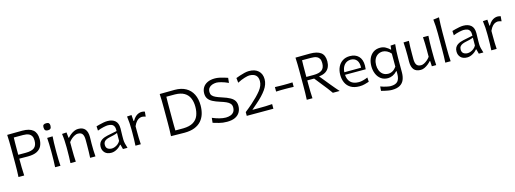

<svg xmlns="http://www.w3.org/2000/svg" viewBox="-3 -1932 8844 3299"><g transform="rotate(-15 4419.0 -282.5)"><path d="M94.2 0Q97.7 -62.5 98.9 -120.6Q100.1 -178.7 100.1 -248V-499.5Q100.1 -569.8 98.9 -627.9Q97.7 -686 94.2 -749.5Q142.1 -749.5 209.5 -751Q276.9 -752.4 362.8 -752.4Q490.7 -752.4 552.5 -699.7Q614.3 -647 614.3 -536.6Q614.3 -468.8 589.1 -415Q564 -361.3 504.2 -330.6Q444.3 -299.8 340.8 -299.8Q305.2 -299.8 262.7 -300.5Q220.2 -301.3 189 -301.3Q189 -221.2 190.2 -147.2Q191.4 -73.2 195.8 0ZM191.9 -676.8Q189.9 -630.9 189.5 -585Q189 -539.1 189 -486.3V-370.1H324.7Q428.2 -370.1 475.8 -408.2Q523.4 -446.3 523.4 -534.2Q523.4 -582.5 508.1 -611.1Q492.7 -639.6 467.5 -653.8Q442.4 -668 413.6 -672.4Q384.8 -676.8 357.4 -676.8Z M745.6 0Q749 -58.1 750.5 -111.8Q752 -165.5 752 -230V-282.7Q752 -352.5 750 -408.2Q748 -463.9 744.1 -521.5L841.3 -523.9Q837.4 -465.3 835.4 -409.2Q833.5 -353 833.5 -282.7V-230Q833.5 -165.5 835.2 -111.8Q836.9 -58.1 840.8 0ZM791 -644.5Q758.3 -644.5 743.9 -660.9Q729.5 -677.2 729.5 -716.3Q729.5 -744.1 744.4 -757.1Q759.3 -770 792.5 -770Q825.2 -770 839.4 -756.1Q853.5 -742.2 853.5 -711.9Q853.5 -676.3 838.9 -660.4Q824.2 -644.5 791 -644.5Z M1018.6 0Q1022 -58.1 1023.4 -111.8Q1024.9 -165.5 1024.9 -230V-282.7Q1024.9 -340.3 1021.2 -400.9Q1017.6 -461.4 1008.8 -521.5L1089.4 -526.4L1099.1 -429.2H1108.4Q1128.4 -452.6 1158.4 -476.8Q1188.5 -501 1224.1 -517.3Q1259.8 -533.7 1295.9 -533.7Q1380.4 -533.7 1419.2 -485.8Q1458 -438 1458 -347.2Q1458 -313 1456.8 -283.2Q1455.6 -253.4 1455.6 -230Q1455.6 -165.5 1457 -111.8Q1458.5 -58.1 1463.4 0H1368.7Q1371.6 -58.1 1373 -111.3Q1374.5 -164.6 1374.5 -226.6V-319.8Q1374.5 -387.7 1351.3 -421.9Q1328.1 -456.1 1268.6 -456.1Q1245.1 -456.1 1215.3 -441.9Q1185.5 -427.7 1157 -403.6Q1128.4 -379.4 1106.9 -349.1V-226.6Q1106.9 -164.6 1108.4 -111.3Q1109.9 -58.1 1113.8 0Z M1745.1 10.7Q1670.9 10.7 1631.1 -30Q1591.3 -70.8 1591.3 -133.3Q1591.3 -175.8 1607.2 -204.1Q1623 -232.4 1648.4 -250Q1673.8 -267.6 1702.4 -277.3Q1731 -287.1 1756.3 -292.5L1926.8 -327.1Q1929.2 -384.3 1913.1 -413.1Q1897 -441.9 1868.2 -451.7Q1839.4 -461.4 1802.2 -461.4Q1780.8 -461.4 1728.5 -450.4Q1676.3 -439.5 1619.6 -416.5L1615.2 -494.6Q1639.6 -501.5 1674.3 -510.5Q1709 -519.5 1747.1 -526.6Q1785.2 -533.7 1818.8 -533.7Q1903.8 -533.7 1953.9 -490.5Q2003.9 -447.3 2003.9 -351.1Q2003.9 -327.6 2002.2 -291.5Q2000.5 -255.4 2000.5 -222.2V-157.7Q2000.5 -123.5 2009.5 -84.2Q2018.6 -44.9 2033.7 0H1952.6L1930.7 -83H1922.4Q1890.6 -42.5 1841.8 -15.9Q1793 10.7 1745.1 10.7ZM1772.5 -58.1Q1794.9 -58.1 1823.7 -68.4Q1852.5 -78.6 1879.6 -99.6Q1906.7 -120.6 1924.3 -152.8L1925.3 -293.9Q1917 -289.6 1903.1 -283.9Q1889.2 -278.3 1862.3 -271.5Q1835.4 -264.6 1787.6 -254.9Q1756.3 -248.5 1729.2 -236.8Q1702.1 -225.1 1685.8 -204.3Q1669.4 -183.6 1669.4 -149.9Q1669.4 -100.6 1698.7 -79.3Q1728 -58.1 1772.5 -58.1Z M2174.8 0Q2178.2 -58.1 2179.7 -111.8Q2181.2 -165.5 2181.2 -230V-282.7Q2181.2 -340.3 2177.5 -400.9Q2173.8 -461.4 2165 -521.5L2245.6 -526.4L2253.4 -417.5H2262.2Q2288.1 -464.4 2317.1 -489.5Q2346.2 -514.6 2374.3 -524.2Q2402.3 -533.7 2424.8 -533.7Q2456.1 -533.7 2482.4 -524.4L2474.6 -436.5Q2459 -441.9 2441.9 -446Q2424.8 -450.2 2411.1 -450.2Q2393.1 -450.2 2367.9 -441.9Q2342.8 -433.6 2315.7 -406.2Q2288.6 -378.9 2263.2 -322.3V-226.6Q2263.2 -164.6 2264.6 -111.3Q2266.1 -58.1 2270 0Z M2807.1 0Q2810.5 -62.5 2811.8 -120.6Q2813 -178.7 2813 -248V-499.5Q2813 -569.8 2811.8 -627.9Q2810.5 -686 2807.1 -749.5Q2879.4 -749.5 2942.9 -751Q3006.3 -752.4 3073.7 -752.4Q3189.9 -752.4 3270.5 -707.5Q3351.1 -662.6 3393.3 -578.6Q3435.5 -494.6 3435.5 -377.9Q3435.5 -298.8 3414.6 -229.5Q3393.6 -160.2 3347.7 -107.9Q3301.8 -55.7 3227.3 -26.1Q3152.8 3.4 3046.4 3.4Q2977.1 3.4 2922.9 1.7Q2868.7 0 2807.1 0ZM2905.3 -75.2H3047.4Q3159.7 -77.6 3224.1 -117.2Q3288.6 -156.7 3315.4 -224.6Q3342.3 -292.5 3342.3 -379.4Q3342.3 -468.8 3313.7 -534.4Q3285.2 -600.1 3222.9 -636.7Q3160.6 -673.3 3059.1 -675.3H2905.3Q2903.8 -629.4 2903.3 -583.3Q2902.8 -537.1 2902.8 -482.9V-265.1Q2902.8 -211.9 2903.3 -166.5Q2903.8 -121.1 2905.3 -75.2Z M3803.7 11.2Q3726.1 11.2 3662.8 -6.3Q3599.6 -23.9 3556.6 -36.6L3565.9 -123Q3627 -96.7 3689.2 -80.6Q3751.5 -64.5 3803.2 -64.5Q3848.6 -64.9 3886 -78.4Q3923.3 -91.8 3945.3 -122.1Q3967.3 -152.3 3967.3 -202.6Q3967.3 -243.2 3944.3 -269.5Q3921.4 -295.9 3877.9 -315.2Q3834.5 -334.5 3772.9 -353.5Q3701.2 -376 3650.6 -402.1Q3600.1 -428.2 3573.7 -466.1Q3547.4 -503.9 3547.4 -561Q3547.4 -619.1 3574.7 -664.8Q3602.1 -710.4 3656.2 -737.1Q3710.4 -763.7 3790.5 -763.7Q3828.6 -763.7 3869.9 -755.1Q3911.1 -746.6 3949.2 -735.1Q3987.3 -723.6 4015.1 -713.9L4005.9 -626Q3938 -657.2 3882.1 -671.9Q3826.2 -686.5 3797.4 -686.5Q3755.4 -685.5 3719.7 -672.6Q3684.1 -659.7 3662.6 -632.3Q3641.1 -605 3641.1 -560.1Q3641.1 -523.9 3659.9 -499.8Q3678.7 -475.6 3718.8 -456.8Q3758.8 -438 3822.8 -417.5Q3913.1 -389.2 3965.1 -359.9Q4017.1 -330.6 4039.1 -293.2Q4061 -255.9 4061 -202.6Q4061 -142.1 4033.9 -93.5Q4006.8 -44.9 3950.2 -16.8Q3893.6 11.2 3803.7 11.2Z M4154.8 0V-66.9Q4187 -92.3 4219.5 -119.1Q4252 -146 4284.7 -174.3Q4398.4 -274.9 4463.1 -356.4Q4527.8 -438 4527.8 -519.5Q4527.8 -658.2 4375.5 -659.7Q4348.6 -659.7 4288.3 -641.8Q4228 -624 4160.6 -587.9L4151.4 -673.8Q4180.7 -685.1 4222.4 -699.2Q4264.2 -713.4 4308.3 -723.9Q4352.5 -734.4 4388.7 -734.4Q4496.6 -734.4 4555.4 -679.2Q4614.3 -624 4614.3 -529.3Q4614.3 -439 4552 -349.6Q4489.7 -260.3 4370.1 -157.7L4274.4 -74.7H4386.7Q4446.8 -74.7 4507.8 -76.2Q4568.8 -77.6 4628.4 -82.5V0Z M4750 -272.5V-352.5Q4792.5 -350.6 4832.3 -349.9Q4872.1 -349.1 4906.2 -349.1Q4940.9 -349.1 4980.5 -349.9Q5020 -350.6 5062.5 -352.5V-272.5Q5020 -274.9 4980.5 -275.4Q4940.9 -275.9 4906.2 -275.9Q4872.1 -275.9 4832.3 -275.4Q4792.5 -274.9 4750 -272.5Z M5222.2 -749.5Q5271.5 -749.5 5336.7 -751Q5401.9 -752.4 5480 -752.4Q5607.9 -752.4 5671.4 -704.8Q5734.9 -657.2 5734.9 -547.9Q5734.9 -493.7 5715.6 -447.8Q5696.3 -401.9 5651.6 -371.6Q5606.9 -341.3 5530.3 -333.5L5627 -214.8Q5654.8 -180.7 5686.5 -141.6Q5718.3 -102.5 5750 -65.7Q5781.7 -28.8 5807.6 0H5686.5Q5652.3 -48.8 5618.7 -92.5Q5585 -136.2 5549.8 -179.2L5439 -319.3H5316.9V-248Q5316.9 -178.7 5318.4 -120.6Q5319.8 -62.5 5323.7 0H5222.2Q5225.6 -62.5 5226.8 -120.6Q5228 -178.7 5228 -248V-499.5Q5228 -569.8 5226.8 -627.9Q5225.6 -686 5222.2 -749.5ZM5319.8 -677.2Q5317.9 -631.3 5317.4 -585.2Q5316.9 -539.1 5316.9 -486.3V-381.3H5444.3Q5545.4 -381.3 5594 -418Q5642.6 -454.6 5642.6 -540.5Q5642.6 -589.4 5627 -616.9Q5611.3 -644.5 5586.4 -657.5Q5561.5 -670.4 5532.5 -673.8Q5503.4 -677.2 5476.1 -677.2Z M6160.2 11.2Q6067.4 11.2 6007.1 -24.2Q5946.8 -59.6 5917.5 -121.8Q5888.2 -184.1 5888.2 -263.7Q5888.2 -342.3 5917.2 -403.3Q5946.3 -464.4 6000.2 -499Q6054.2 -533.7 6128.9 -533.7Q6227.5 -533.7 6283.9 -476.3Q6340.3 -418.9 6340.3 -310.1Q6340.3 -274.4 6335.9 -244.1H5968.3Q5972.7 -159.2 6021.5 -110.1Q6070.3 -61 6168.5 -61Q6200.2 -61 6242.7 -71.8Q6285.2 -82.5 6326.7 -100.6L6331.1 -23.4Q6299.8 -13.7 6255.9 -1.2Q6211.9 11.2 6160.2 11.2ZM6266.1 -291Q6271 -377.4 6235.6 -423.3Q6200.2 -469.2 6129.9 -471.2Q6057.1 -469.2 6014.6 -419.7Q5972.2 -370.1 5967.8 -289.6Z M6681.6 215.3Q6652.3 215.3 6617.2 209.5Q6582 203.6 6549.3 195.8Q6516.6 188 6494.1 182.1L6500 105Q6553.7 125.5 6604 136Q6654.3 146.5 6675.3 146.5Q6767.1 146.5 6804 102.8Q6840.8 59.1 6840.8 -28.8V-76.2H6832.5Q6796.4 -37.1 6753.7 -17.1Q6710.9 2.9 6668.9 2.9Q6593.8 2.9 6543.5 -35.2Q6493.2 -73.2 6468 -135.5Q6442.9 -197.8 6442.9 -269.5Q6442.9 -345.7 6469.5 -406.5Q6496.1 -467.3 6546.9 -502.7Q6597.7 -538.1 6669.9 -538.1Q6722.2 -538.1 6764.9 -514.6Q6807.6 -491.2 6838.4 -460H6847.2L6854 -526.4L6937 -531.2Q6930.2 -469.2 6926.8 -407Q6923.3 -344.7 6923.3 -285.2V-33.7Q6923.3 41 6900.6 97.2Q6877.9 153.3 6825.2 184.3Q6772.5 215.3 6681.6 215.3ZM6692.9 -69.3Q6779.8 -70.8 6839.4 -155.8V-388.2Q6808.6 -424.8 6769.8 -444.1Q6731 -463.4 6694.8 -463.9Q6638.7 -462.4 6601.3 -435.5Q6564 -408.7 6545.4 -364.7Q6526.9 -320.8 6526.9 -267.1Q6526.9 -215.8 6544.4 -171.1Q6562 -126.5 6598.6 -98.6Q6635.3 -70.8 6692.9 -69.3Z M7250.5 11.2Q7166.5 11.2 7127.9 -36.4Q7089.4 -84 7089.4 -175.3Q7089.4 -209 7090.1 -234.9Q7090.8 -260.7 7090.8 -285.2Q7090.8 -353 7088.9 -408.4Q7086.9 -463.9 7083 -521.5L7179.2 -524.4Q7175.3 -466.8 7173.8 -411.4Q7172.4 -356 7172.4 -293.9V-201.7Q7172.4 -133.8 7195.3 -99.4Q7218.3 -64.9 7277.8 -64.9Q7299.8 -64.9 7328.9 -79.1Q7357.9 -93.3 7386.7 -117.7Q7415.5 -142.1 7436.5 -171.9V-293.9Q7436.5 -356 7434.8 -409.9Q7433.1 -463.9 7429.2 -521.5H7525.4Q7521.5 -463.9 7519.8 -408.4Q7518.1 -353 7518.1 -285.2V-230Q7518.1 -165.5 7519.5 -111.8Q7521 -58.1 7524.9 0H7447.3L7442.4 -93.8H7432.6Q7413.1 -70.3 7383.1 -46.1Q7353 -22 7318.6 -5.4Q7284.2 11.2 7250.5 11.2Z M7686.5 0Q7689.9 -58.1 7691.4 -111.8Q7692.9 -165.5 7692.9 -230V-519.5Q7692.9 -585.4 7689.7 -647Q7686.5 -708.5 7679.2 -767.6L7783.2 -781.2Q7779.3 -717.8 7776.9 -653.3Q7774.4 -588.9 7774.4 -519.5V-230Q7774.4 -165.5 7776.1 -111.8Q7777.8 -58.1 7781.7 0Z M8075.2 10.7Q8001 10.7 7961.2 -30Q7921.4 -70.8 7921.4 -133.3Q7921.4 -175.8 7937.3 -204.1Q7953.1 -232.4 7978.5 -250Q8003.9 -267.6 8032.5 -277.3Q8061 -287.1 8086.4 -292.5L8256.8 -327.1Q8259.3 -384.3 8243.2 -413.1Q8227.1 -441.9 8198.2 -451.7Q8169.4 -461.4 8132.3 -461.4Q8110.8 -461.4 8058.6 -450.4Q8006.3 -439.5 7949.7 -416.5L7945.3 -494.6Q7969.7 -501.5 8004.4 -510.5Q8039.1 -519.5 8077.1 -526.6Q8115.2 -533.7 8148.9 -533.7Q8233.9 -533.7 8283.9 -490.5Q8334 -447.3 8334 -351.1Q8334 -327.6 8332.3 -291.5Q8330.6 -255.4 8330.6 -222.2V-157.7Q8330.6 -123.5 8339.6 -84.2Q8348.6 -44.9 8363.8 0H8282.7L8260.7 -83H8252.4Q8220.7 -42.5 8171.9 -15.9Q8123 10.7 8075.2 10.7ZM8102.5 -58.1Q8125 -58.1 8153.8 -68.4Q8182.6 -78.6 8209.7 -99.6Q8236.8 -120.6 8254.4 -152.8L8255.4 -293.9Q8247.1 -289.6 8233.2 -283.9Q8219.2 -278.3 8192.4 -271.5Q8165.5 -264.6 8117.7 -254.9Q8086.4 -248.5 8059.3 -236.8Q8032.2 -225.1 8015.9 -204.3Q7999.5 -183.6 7999.5 -149.9Q7999.5 -100.6 8028.8 -79.3Q8058.1 -58.1 8102.5 -58.1Z M8504.9 0Q8508.3 -58.1 8509.8 -111.8Q8511.2 -165.5 8511.2 -230V-282.7Q8511.2 -340.3 8507.6 -400.9Q8503.9 -461.4 8495.1 -521.5L8575.7 -526.4L8583.5 -417.5H8592.3Q8618.2 -464.4 8647.2 -489.5Q8676.3 -514.6 8704.3 -524.2Q8732.4 -533.7 8754.9 -533.7Q8786.1 -533.7 8812.5 -524.4L8804.7 -436.5Q8789.1 -441.9 8772 -446Q8754.9 -450.2 8741.2 -450.2Q8723.1 -450.2 8698 -441.9Q8672.9 -433.6 8645.8 -406.2Q8618.7 -378.9 8593.3 -322.3V-226.6Q8593.3 -164.6 8594.7 -111.3Q8596.2 -58.1 8600.1 0Z"/></g></svg>

Font: Pinar DS2-Regular
Style: Regular
Weight: 400
Designer: Amin Abedi
Version: Version 2.000